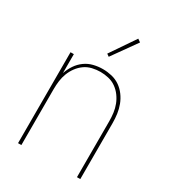

<svg xmlns="http://www.w3.org/2000/svg" viewBox="-180 -848 861 951"><g transform="rotate(30 250.0 -373.0)"><path d="M72 0V-520H91V-412Q100 -438 115 -460.5Q130 -483 152 -499Q174 -515 200.5 -521.5Q227 -528 253 -528Q279 -528 304.5 -522Q330 -516 351 -501.5Q372 -487 387.5 -466Q403 -445 412 -421Q421 -397 424.5 -371.5Q428 -346 428 -320V0H409V-320Q409 -343 406 -366.5Q403 -390 394.5 -412Q386 -434 372 -453Q358 -472 339 -485.5Q320 -499 296.5 -504.5Q273 -510 250 -510Q227 -510 203.5 -504.5Q180 -499 161 -485.5Q142 -472 128 -453Q114 -434 105.5 -412Q97 -390 94 -366.5Q91 -343 91 -320V0ZM247 -595 233 -605 329 -746 346 -734Z"/></g></svg>

Font: Iosevka Curly Thin
Style: Regular
Weight: 100
Monospace: yes
Designer: Belleve Invis
Foundry: Belleve Invis
Version: Version 22.1.2; ttfautohint (v1.8.4)